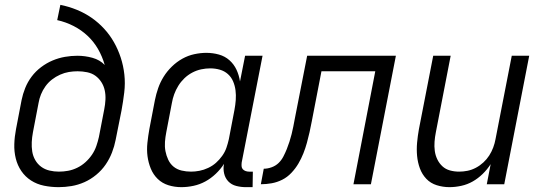

<svg xmlns="http://www.w3.org/2000/svg" viewBox="-20 -760 2240 792"><path d="M222 12Q191 12 161.5 6Q132 0 108 -15.5Q84 -31 68 -54.5Q52 -78 45 -106.5Q38 -135 39 -165.5Q40 -196 46 -227L69 -347Q74 -372 84 -397Q94 -422 110.5 -444Q127 -466 149.5 -483Q172 -500 197 -510.5Q222 -521 248 -525.5Q274 -530 299 -530Q331 -530 361.5 -521.5Q392 -513 412 -492Q402 -527 384.5 -557.5Q367 -588 341.5 -612Q316 -636 284 -652.5Q252 -669 216 -677L229 -740Q264 -733 297 -719.5Q330 -706 358 -686.5Q386 -667 409.5 -641.5Q433 -616 450 -586Q467 -556 478 -522.5Q489 -489 493 -452.5Q497 -416 492.5 -378.5Q488 -341 481 -303L457 -183Q452 -157 442 -131Q432 -105 416 -81.5Q400 -58 377 -39Q354 -20 328 -8.5Q302 3 275 7.5Q248 12 222 12ZM223 -52Q242 -52 261 -55.5Q280 -59 298.5 -68Q317 -77 332.5 -91Q348 -105 359.5 -122Q371 -139 377.5 -158Q384 -177 388 -195L410 -309Q414 -329 415 -349Q416 -369 412 -387.5Q408 -406 398 -421.5Q388 -437 373.5 -447.5Q359 -458 339.5 -462Q320 -466 300 -466Q282 -466 264 -463Q246 -460 228 -452Q210 -444 194.5 -432Q179 -420 167.5 -404Q156 -388 149 -370.5Q142 -353 139 -335L116 -215Q112 -194 111 -174Q110 -154 113 -135Q116 -116 125.5 -99.5Q135 -83 150 -72Q165 -61 184 -56.5Q203 -52 223 -52Z M728 12Q700 12 674.5 4Q649 -4 630.5 -22Q612 -40 602 -64.5Q592 -89 588.5 -115.5Q585 -142 588 -170.5Q591 -199 596 -227L619 -347Q624 -372 632.5 -396.5Q641 -421 655 -443.5Q669 -466 689 -485.5Q709 -505 732.5 -518Q756 -531 781.5 -536.5Q807 -542 831 -542Q858 -542 883 -535Q908 -528 926.5 -511.5Q945 -495 955.5 -472.5Q966 -450 970 -424L991 -530H1063L977 -90Q976 -82 976.5 -74.5Q977 -67 981.5 -62Q986 -57 993 -54.5Q1000 -52 1007 -52H1023L1022 12H994Q974 12 954.5 7Q935 2 922 -11.5Q909 -25 904.5 -44.5Q900 -64 904 -84Q890 -62 870 -43Q850 -24 827 -11.5Q804 1 778.5 6.5Q753 12 728 12ZM768 -52Q785 -52 803 -55.5Q821 -59 839 -67.5Q857 -76 871 -88.5Q885 -101 896.5 -117Q908 -133 914 -150.5Q920 -168 924 -186L947 -306Q951 -327 952.5 -347.5Q954 -368 951.5 -387.5Q949 -407 941.5 -424.5Q934 -442 920 -454.5Q906 -467 887 -472.5Q868 -478 847 -478Q829 -478 810 -474Q791 -470 773 -460.5Q755 -451 740.5 -437Q726 -423 715.5 -406Q705 -389 698.5 -371Q692 -353 689 -335L666 -215Q662 -195 660.5 -175Q659 -155 662.5 -136.5Q666 -118 674 -101Q682 -84 696 -72.5Q710 -61 729 -56.5Q748 -52 768 -52Z M1438 0 1528 -466H1306L1266 -259Q1262 -237 1257 -215Q1252 -193 1246 -171Q1240 -149 1231.5 -127.5Q1223 -106 1211 -85.5Q1199 -65 1182 -47Q1165 -29 1144 -18.5Q1123 -8 1100.5 -4Q1078 0 1056 0L1068 -64Q1084 -64 1100.5 -70Q1117 -76 1129 -87.5Q1141 -99 1149 -114.5Q1157 -130 1163 -145Q1169 -160 1174 -175.5Q1179 -191 1183 -207Q1187 -223 1190 -238.5Q1193 -254 1196 -270L1247 -530H1613L1510 0Z M1834 12Q1807 12 1781.5 4Q1756 -4 1738.5 -22.5Q1721 -41 1712 -65.5Q1703 -90 1700.5 -117Q1698 -144 1700.5 -171.5Q1703 -199 1708 -227L1767 -530H1839L1778 -215Q1774 -195 1772.5 -175.5Q1771 -156 1773.5 -137.5Q1776 -119 1784 -102.5Q1792 -86 1805 -74Q1818 -62 1836 -57Q1854 -52 1874 -52Q1891 -52 1908.5 -55.5Q1926 -59 1943 -68Q1960 -77 1974 -90Q1988 -103 1998 -118.5Q2008 -134 2014.5 -151.5Q2021 -169 2024 -186L2091 -530H2163L2060 0H1988L2004 -83Q1990 -61 1971 -42.5Q1952 -24 1930 -11.5Q1908 1 1883 6.5Q1858 12 1834 12Z"/></svg>

Font: Lode Term
Style: Italic
Weight: 400
Italic angle: -11°
Monospace: yes
Designer: Belleve Invis
Foundry: Belleve Invis
Version: Version 29.2.0